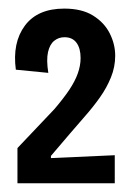

<svg xmlns="http://www.w3.org/2000/svg" viewBox="-20 -690 303 440"><path d="M20 -270V-350.7L104.7 -440Q126 -465 139 -484.5Q152 -504 158.3 -521.8Q164.7 -539.7 164.7 -557Q164.7 -579.3 155.3 -592Q146 -604.7 127.7 -604.7Q114.3 -604.7 104.2 -596.5Q94 -588.3 90 -570.5Q86 -552.7 90.7 -523L16.3 -530.3Q8 -592 37 -631.2Q66 -670.3 127.3 -670.3Q167.7 -670.3 193.3 -654.3Q219 -638.3 231.5 -613.5Q244 -588.7 244 -562.3Q244 -536.7 234.3 -512.8Q224.7 -489 209 -466.8Q193.3 -444.7 175.3 -424.3Q157.3 -404 140.7 -384.3L96.7 -332.7V-327.7L243 -334.3V-270Z"/></svg>

Font: Bricolage Grotesque 96pt ExtraBold Condensed
Style: Regular
Weight: 800
Width: 3
Version: Version 1.001;gftools[0.9.33.dev8+g029e19f]